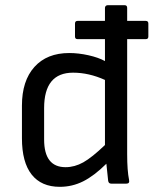

<svg xmlns="http://www.w3.org/2000/svg" viewBox="-20 -703 588 735"><path d="M209 12.2Q138.2 12.2 101.1 -34.9Q64 -82 64 -173.8V-298.8Q64 -393.6 111.8 -446.8Q159.7 -500 245.1 -500Q280.3 -500 318.6 -491.5Q356.9 -482.9 381.8 -469.2V-553.2H276.9Q267.1 -553.2 267.1 -563V-612.8Q267.1 -623 276.9 -623H381.8V-672.9Q381.8 -677.2 384.8 -680.2Q387.7 -683.1 392.1 -683.1H457Q466.8 -683.1 466.8 -672.9V-623H538.1Q547.9 -623 547.9 -612.8V-563Q547.9 -553.2 538.1 -553.2H466.8V-112.8Q466.8 -49.8 474.1 -14.2Q477.1 0 463.9 0H405.8Q395.5 0 394 -11.2Q387.7 -67.4 387.2 -76.2Q340.3 -29.8 298.3 -8.8Q256.3 12.2 209 12.2ZM148.9 -168.9Q148.9 -63 231 -63Q265.6 -63 298.8 -81.5Q332 -100.1 381.8 -147.9V-397Q320.3 -424.8 259.8 -424.8Q148.9 -424.8 148.9 -289.1Z"/></svg>

Font: Sofia Sans
Style: Regular
Weight: 400
Designer: Botio Nikoltchev, Ani Petrova
Foundry: lettersoup
Version: Version 4.100